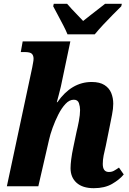

<svg xmlns="http://www.w3.org/2000/svg" viewBox="-20 -977 676 1007"><path d="M472 10Q413 10 381.5 -18.5Q350 -47 350 -95Q350 -113 353.5 -141.5Q357 -170 365 -207L382 -288Q387 -307 393.5 -341Q400 -375 400 -400Q400 -418 394 -436Q388 -454 367 -454Q344 -454 323.5 -432Q303 -410 286 -376.5Q269 -343 256 -307Q243 -271 237 -243L181 0H16L149 -623Q151 -636 153.5 -648Q156 -660 156 -669Q156 -686 147 -695Q138 -704 109 -704H89L99 -760H349L299 -522Q294 -502 288 -478.5Q282 -455 278 -441H281Q355 -547 461 -547Q503 -547 528 -531Q553 -515 563.5 -489Q574 -463 574 -433Q574 -407 567.5 -375Q561 -343 556 -317L535 -213Q528 -185 523.5 -161.5Q519 -138 519 -117Q519 -75 551 -75Q566 -75 577 -81Q588 -87 604 -98L629 -62Q607 -35 568 -12.5Q529 10 472 10ZM334 -797Q326 -817 312 -844Q298 -871 283.5 -898Q269 -925 259 -944L262 -957H332Q341 -946 356.5 -929.5Q372 -913 388 -896.5Q404 -880 416 -867Q432 -880 454 -897Q476 -914 496.5 -930Q517 -946 531 -957H619L616 -944Q597 -925 571.5 -899.5Q546 -874 521 -847Q496 -820 477 -797Z"/></svg>

Font: Noto Serif SemiCondensed ExtraBold
Style: Italic
Weight: 800
Width: 4
Italic angle: -12°
Designer: Monotype Design Team
Foundry: Monotype Imaging Inc.
Version: Version 2.014; ttfautohint (v1.8.4.7-5d5b)